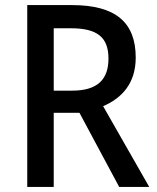

<svg xmlns="http://www.w3.org/2000/svg" viewBox="-20 -827 616 754"><path d="M263 -807H87V-93H191V-384H292L448 -93H566L385 -410C457 -441 513 -498 513 -601C513 -739 434 -807 263 -807ZM258 -716C359 -716 406 -683 406 -597C406 -514 362 -471 263 -471H191V-716Z"/></svg>

Font: Noto Sans Kannada UI SemiCondensed Medium
Style: Regular
Weight: 500
Width: 4
Designer: Jelle Bosma - Monotype Design Team
Foundry: Monotype Imaging Inc.
Version: Version 2.005